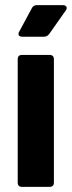

<svg xmlns="http://www.w3.org/2000/svg" viewBox="-20 -728 281 748"><path d="M49 -17V-497Q49 -514 66 -514H173Q190 -514 190 -497V-17Q190 0 173 0H66Q49 0 49 -17ZM52 -596Q52 -601 55 -605L104 -696Q110 -708 124 -708H225Q232 -708 236 -705Q240 -702 240 -697Q240 -692 236 -687L172 -596Q164 -585 151 -585H67Q52 -585 52 -596Z"/></svg>

Font: Barlow
Style: Bold
Weight: 700
Designer: Jeremy Tribby
Foundry: Jeremy Tribby
Version: Version 1.101 August 23, 2024